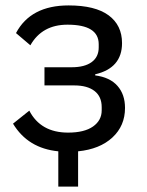

<svg xmlns="http://www.w3.org/2000/svg" viewBox="-20 -548 541 708"><path d="M195 140V10Q83 -1 28 -92L88 -140Q130 -59 231 -59Q291 -59 323 -81.5Q355 -104 355 -141V-153Q355 -192 328.5 -212.5Q302 -233 254 -233H144V-300H244Q292 -300 318 -319Q344 -338 344 -373V-385Q344 -457 229 -457Q135 -457 92 -381L39 -426Q93 -528 233 -528Q331 -528 380.5 -491.5Q430 -455 430 -389Q430 -297 331 -274V-270Q385 -263 413 -231.5Q441 -200 441 -150Q441 -84 394.5 -41Q348 2 268 10V140Z"/></svg>

Font: Aneliza
Style: Regular
Weight: 400
Designer: Mike Abbink, Paul van der Laan, Pieter van Rosmalen
Foundry: Bold Monday
Version: Version 3.0